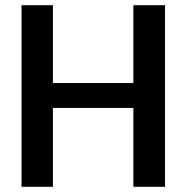

<svg xmlns="http://www.w3.org/2000/svg" viewBox="-20 -720 719 740"><path d="M616 -700V0H494V-304H184V0H63V-700H184V-400H494V-700Z"/></svg>

Font: Be Vietnam SemiBold
Style: Regular
Weight: 600
Designer: Gabriel Lam
Foundry: TypeRant
Version: Version 4.000